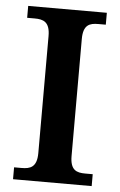

<svg xmlns="http://www.w3.org/2000/svg" viewBox="-52 -751 492 788"><g transform="rotate(5 194.0 -357.0)"><path d="M32 0H356V-49H325C290 -49 263 -57 263 -116V-598C263 -657 290 -665 325 -665H356V-714H32V-665H63C98 -665 126 -657 126 -598V-116C126 -57 98 -49 63 -49H32Z"/></g></svg>

Font: Noto Serif SemiBold
Style: Regular
Weight: 600
Designer: Monotype Design Team
Foundry: Monotype Imaging Inc.
Version: Version 2.013